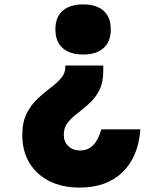

<svg xmlns="http://www.w3.org/2000/svg" viewBox="-20 -652 740 870"><path d="M276 -355H448V-331Q448 -278 430 -243Q412 -208 385 -183.5Q358 -159 331.5 -139Q305 -119 287 -96.5Q269 -74 269 -41Q269 -10 289.5 10Q310 30 343 30Q413 30 439 -66H616Q607 59 535 128.5Q463 198 341 198Q262 198 203.5 168.5Q145 139 113 85.5Q81 32 81 -40Q81 -98 100.5 -137Q120 -176 149 -203.5Q178 -231 207.5 -253Q237 -275 256.5 -297.5Q276 -320 276 -349ZM357 -632Q417 -632 449.5 -603Q482 -574 482 -519Q482 -464 449.5 -434.5Q417 -405 357 -405Q296 -405 263.5 -434.5Q231 -464 231 -519Q231 -574 263.5 -603Q296 -632 357 -632Z"/></svg>

Font: Martian Mono ExtraBold
Style: Regular
Weight: 800
Monospace: yes
Designer: Roman Shamin
Foundry: Evil Martians
Version: Version 1.000; ttfautohint (v1.8.4.7-5d5b)